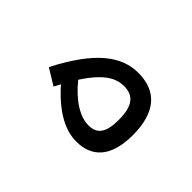

<svg xmlns="http://www.w3.org/2000/svg" viewBox="-97 -606 780 780"><g transform="rotate(-45 293.0 -216.5)"><path d="M285.6 2.4C418.9 2.4 481 -57.6 481 -160.6C481 -255.9 417.5 -343.8 240.2 -434.6L197.8 -365.2C207.5 -360.4 216.8 -355.5 225.6 -350.6C136.2 -271 105 -202.6 105 -141.6C105 -58.6 154.3 2.4 285.6 2.4ZM288.1 -314C380.4 -253.9 401.9 -208 401.9 -163.1C401.9 -109.4 369.1 -82 289.6 -82C216.8 -82 186.5 -104 186.5 -153.3C186.5 -203.6 222.7 -260.7 288.1 -314Z"/></g></svg>

Font: Cascadia Mono PL SemiLight
Style: Regular
Weight: 350
Monospace: yes
Designer: Aaron Bell
Foundry: Saja Typeworks
Version: Version 2404.023